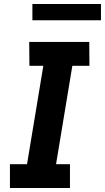

<svg xmlns="http://www.w3.org/2000/svg" viewBox="-20 -946 528 966"><path d="M30 0V-120H116L198 -615H128L127 -735H429L430 -615H344L262 -120H332V0ZM143 -844V-926H488V-844Z"/></svg>

Font: Iosevka Etoile Heavy
Style: Italic
Weight: 900
Italic angle: -9°
Designer: Belleve Invis
Foundry: Belleve Invis
Version: Version 22.1.2; ttfautohint (v1.8.4)